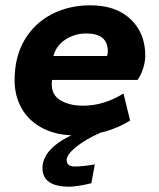

<svg xmlns="http://www.w3.org/2000/svg" viewBox="-20 -500 600 723"><path d="M266 10Q193 10 141 -17Q89 -44 62 -91Q35 -138 35 -198Q35 -286 72.5 -349.5Q110 -413 175 -446.5Q240 -480 320 -480Q417 -480 472 -427.5Q527 -375 527 -291Q527 -269 519.5 -244Q512 -219 498 -199H176Q169 -148 203.5 -125Q238 -102 292 -102Q333 -102 371.5 -114Q410 -126 445 -148L470 -46Q379 10 266 10ZM181 -289H383Q386 -296 386 -307Q386 -374 305 -374Q262 -374 227 -351.5Q192 -329 181 -289ZM241 203Q140 203 140 133Q140 91 177.5 56Q215 21 273 0H358Q303 24 267 53Q231 82 231 103Q231 127 262 127Q274 127 295 125Q316 123 337 119L324 190Q300 196 277.5 199.5Q255 203 241 203Z"/></svg>

Font: Gantari
Style: Bold Italic
Weight: 700
Italic angle: -10°
Designer: Anugrah Pasau
Foundry: Lafontype
Version: Version 1.000; ttfautohint (v1.8.4.7-5d5b)